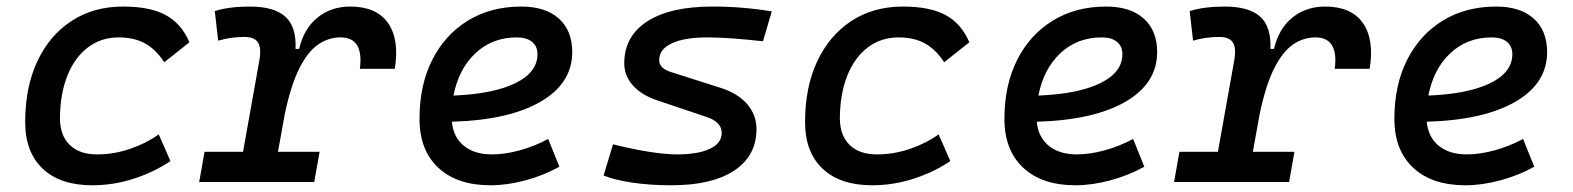

<svg xmlns="http://www.w3.org/2000/svg" viewBox="-20 -547 4728 577"><path d="M271.5 -83Q322.3 -83 370.8 -99.6Q419.4 -116.2 457 -143.1L492.2 -63Q444.3 -30.3 382.8 -10.3Q321.3 9.8 257.3 9.8Q161.1 9.8 108.4 -40Q55.7 -89.8 55.7 -180.2Q55.7 -285.2 92.3 -363Q128.9 -440.9 195.1 -484.1Q261.2 -527.3 350.1 -527.3Q430.2 -527.3 477.5 -502Q524.9 -476.6 549.3 -419.9L473.6 -359.9Q448.2 -398.9 415.5 -416.7Q382.8 -434.6 336.4 -434.6Q283.7 -434.6 243.9 -404.3Q204.1 -374 182.4 -319.3Q160.6 -264.6 160.2 -190.9Q160.6 -139.6 189.7 -111.3Q218.8 -83 271.5 -83Z M578.6 0 594.7 -90.8H710.4L759.3 -364.7Q766.1 -402.3 755.4 -419.2Q744.6 -436 714.8 -436Q673.8 -436 635.7 -424.8L625.5 -513.7Q668.5 -527.3 730.5 -527.3Q804.2 -527.3 837.6 -496.8Q871.1 -466.3 868.2 -399.9H878.9Q893.1 -460.9 934.1 -494.1Q975.1 -527.3 1032.7 -527.3Q1110.8 -527.3 1145.8 -478.3Q1180.7 -429.2 1166.5 -340.3H1061.5Q1073.7 -434.6 1003.4 -434.6Q966.8 -434.6 935.5 -412.8Q904.3 -391.1 879.2 -340.8Q854 -290.5 835.9 -204.6L815.4 -90.8H940.4L924.3 0Z M1458.5 -83Q1497.6 -83 1542 -95.2Q1586.4 -107.4 1627.4 -129.4L1661.1 -45.9Q1613.3 -19.5 1558.6 -4.9Q1503.9 9.8 1454.1 9.8Q1353.5 9.8 1297.1 -43Q1240.7 -95.7 1240.7 -189.9Q1240.7 -291.5 1279.1 -367.2Q1317.4 -442.9 1386.2 -485.1Q1455.1 -527.3 1546.9 -527.3Q1619.1 -527.3 1659.4 -491.2Q1699.7 -455.1 1699.7 -390.6Q1699.7 -296.4 1604.2 -241.2Q1508.8 -186 1337.9 -181.2Q1342.3 -134.8 1374 -108.9Q1405.8 -83 1458.5 -83ZM1342.8 -259.8Q1462.4 -264.6 1528.8 -297.1Q1595.2 -329.6 1595.2 -384.3Q1595.2 -407.7 1579.1 -421.1Q1563 -434.6 1533.2 -434.6Q1459.5 -434.6 1408.9 -387.2Q1358.4 -339.8 1342.8 -259.8Z M1997.6 9.8Q1934.1 9.8 1880.9 2Q1827.6 -5.9 1793.9 -19.5L1822.3 -113.3Q1878.9 -99.1 1929 -91.1Q1979 -83 2014.2 -83Q2078.1 -83 2113.5 -99.9Q2148.9 -116.7 2148.9 -147.5Q2148.9 -180.7 2102.5 -195.8L1956.1 -245.1Q1907.7 -261.2 1881.8 -290.5Q1856 -319.8 1856 -356.4Q1856 -438 1925 -482.7Q1994.1 -527.3 2120.6 -527.3Q2212.9 -527.3 2299.3 -512.7L2272.9 -422.9Q2227.1 -428.2 2183.3 -431.4Q2139.6 -434.6 2106 -434.6Q2036.6 -434.6 1998.8 -416.7Q1960.9 -398.9 1960.9 -366.2Q1960.9 -341.3 1997.6 -330.1L2146.5 -282.7Q2198.2 -266.1 2225.8 -233.6Q2253.4 -201.2 2253.4 -159.2Q2253.4 -78.6 2186.5 -34.4Q2119.6 9.8 1997.6 9.8Z M2615.2 -83Q2666 -83 2714.6 -99.6Q2763.2 -116.2 2800.8 -143.1L2835.9 -63Q2788.1 -30.3 2726.6 -10.3Q2665 9.8 2601.1 9.8Q2504.9 9.8 2452.1 -40Q2399.4 -89.8 2399.4 -180.2Q2399.4 -285.2 2436 -363Q2472.7 -440.9 2538.8 -484.1Q2605 -527.3 2693.8 -527.3Q2773.9 -527.3 2821.3 -502Q2868.7 -476.6 2893.1 -419.9L2817.4 -359.9Q2792 -398.9 2759.3 -416.7Q2726.6 -434.6 2680.2 -434.6Q2627.4 -434.6 2587.6 -404.3Q2547.9 -374 2526.1 -319.3Q2504.4 -264.6 2503.9 -190.9Q2504.4 -139.6 2533.4 -111.3Q2562.5 -83 2615.2 -83Z M3216.3 -83Q3255.4 -83 3299.8 -95.2Q3344.2 -107.4 3385.3 -129.4L3418.9 -45.9Q3371.1 -19.5 3316.4 -4.9Q3261.7 9.8 3211.9 9.8Q3111.3 9.8 3054.9 -43Q2998.5 -95.7 2998.5 -189.9Q2998.5 -291.5 3036.9 -367.2Q3075.2 -442.9 3144 -485.1Q3212.9 -527.3 3304.7 -527.3Q3377 -527.3 3417.2 -491.2Q3457.5 -455.1 3457.5 -390.6Q3457.5 -296.4 3362.1 -241.2Q3266.6 -186 3095.7 -181.2Q3100.1 -134.8 3131.8 -108.9Q3163.6 -83 3216.3 -83ZM3100.6 -259.8Q3220.2 -264.6 3286.6 -297.1Q3353 -329.6 3353 -384.3Q3353 -407.7 3336.9 -421.1Q3320.8 -434.6 3291 -434.6Q3217.3 -434.6 3166.7 -387.2Q3116.2 -339.8 3100.6 -259.8Z M3508.3 0 3524.4 -90.8H3640.1L3689 -364.7Q3695.8 -402.3 3685.1 -419.2Q3674.3 -436 3644.5 -436Q3603.5 -436 3565.4 -424.8L3555.2 -513.7Q3598.1 -527.3 3660.2 -527.3Q3733.9 -527.3 3767.3 -496.8Q3800.8 -466.3 3797.9 -399.9H3808.6Q3822.8 -460.9 3863.8 -494.1Q3904.8 -527.3 3962.4 -527.3Q4040.5 -527.3 4075.4 -478.3Q4110.4 -429.2 4096.2 -340.3H3991.2Q4003.4 -434.6 3933.1 -434.6Q3896.5 -434.6 3865.2 -412.8Q3834 -391.1 3808.8 -340.8Q3783.7 -290.5 3765.6 -204.6L3745.1 -90.8H3870.1L3854 0Z M4388.2 -83Q4427.2 -83 4471.7 -95.2Q4516.1 -107.4 4557.1 -129.4L4590.8 -45.9Q4543 -19.5 4488.3 -4.9Q4433.6 9.8 4383.8 9.8Q4283.2 9.8 4226.8 -43Q4170.4 -95.7 4170.4 -189.9Q4170.4 -291.5 4208.7 -367.2Q4247.1 -442.9 4315.9 -485.1Q4384.8 -527.3 4476.6 -527.3Q4548.8 -527.3 4589.1 -491.2Q4629.4 -455.1 4629.4 -390.6Q4629.4 -296.4 4533.9 -241.2Q4438.5 -186 4267.6 -181.2Q4272 -134.8 4303.7 -108.9Q4335.4 -83 4388.2 -83ZM4272.5 -259.8Q4392.1 -264.6 4458.5 -297.1Q4524.9 -329.6 4524.9 -384.3Q4524.9 -407.7 4508.8 -421.1Q4492.7 -434.6 4462.9 -434.6Q4389.2 -434.6 4338.6 -387.2Q4288.1 -339.8 4272.5 -259.8Z"/></svg>

Font: Cascadia Mono
Style: Italic
Weight: 400
Italic angle: -10°
Monospace: yes
Designer: Aaron Bell
Foundry: Saja Typeworks
Version: Version 2404.023; ttfautohint (v1.8.4)